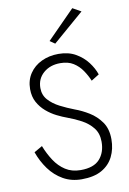

<svg xmlns="http://www.w3.org/2000/svg" viewBox="-102 -1010 729 1081"><g transform="rotate(-10 262.0 -470.0)"><path d="M87 -214 40 -187Q59 -133 91.5 -88.5Q124 -44 170.5 -17.5Q217 9 276 9Q346 9 390.5 -16Q435 -41 457 -85Q479 -129 479 -184Q479 -244 451.5 -283Q424 -322 384 -346.5Q344 -371 305 -385Q263 -401 224 -421Q185 -441 160 -469Q135 -497 135 -537Q135 -590 173 -623Q211 -656 269 -656Q314 -656 344 -637Q374 -618 394 -588.5Q414 -559 427 -528L472 -556Q460 -592 433.5 -627Q407 -662 366 -685.5Q325 -709 268 -709Q215 -709 171.5 -688.5Q128 -668 102.5 -630Q77 -592 77 -541Q77 -498 94.5 -466Q112 -434 139.5 -410.5Q167 -387 198 -371.5Q229 -356 257 -346Q296 -332 334 -311.5Q372 -291 397 -259.5Q422 -228 422 -180Q422 -119 388 -81Q354 -43 279 -43Q229 -43 192.5 -66.5Q156 -90 130.5 -129Q105 -168 87 -214ZM438 -922 390 -949 232 -789 261 -769Z"/></g></svg>

Font: Jost-300-LightPL
Style: Regular
Weight: 300
Version: Version 3.300; ttfautohint (v0.97) -l 8 -r 50 -G 200 -x 14 -